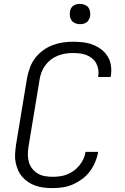

<svg xmlns="http://www.w3.org/2000/svg" viewBox="-20 -957 640 985"><path d="M250 8Q227 8 205.5 5.5Q184 3 163.5 -4Q143 -11 125.5 -22.5Q108 -34 94.5 -49.5Q81 -65 72.5 -84.5Q64 -104 60 -125Q56 -146 57.5 -168.5Q59 -191 62 -213L119 -558Q124 -584 133.5 -610Q143 -636 160 -658.5Q177 -681 200 -698Q223 -715 249 -725Q275 -735 301.5 -739Q328 -743 354 -743Q380 -743 406 -740Q432 -737 455.5 -728Q479 -719 499 -704Q519 -689 532 -668Q545 -647 549 -621.5Q553 -596 549 -570Q549 -568 548.5 -566Q548 -564 547 -562H483Q483 -563 483.5 -564.5Q484 -566 484 -567Q487 -585 484 -602Q481 -619 473 -633.5Q465 -648 451.5 -658.5Q438 -669 422.5 -675Q407 -681 389.5 -683Q372 -685 354 -685Q335 -685 315.5 -682Q296 -679 277 -671.5Q258 -664 241.5 -651.5Q225 -639 212.5 -622Q200 -605 193 -586.5Q186 -568 183 -548L126 -203Q123 -183 123 -163Q123 -143 128.5 -124.5Q134 -106 146 -91Q158 -76 174 -66.5Q190 -57 210 -53.5Q230 -50 250 -50Q268 -50 287 -52.5Q306 -55 324 -62Q342 -69 358.5 -81Q375 -93 387.5 -108.5Q400 -124 408 -141.5Q416 -159 419 -178H484Q479 -151 468.5 -126Q458 -101 441.5 -78.5Q425 -56 402 -39Q379 -22 354 -11Q329 0 302.5 4Q276 8 250 8ZM390 -833Q378 -833 366.5 -837.5Q355 -842 348 -851Q341 -860 339 -872.5Q337 -885 339 -898Q340 -906 344.5 -914.5Q349 -923 356.5 -928Q364 -933 373 -935Q382 -937 390 -937Q403 -937 414.5 -932.5Q426 -928 433 -919Q440 -910 442 -897.5Q444 -885 442 -872Q440 -864 435.5 -855.5Q431 -847 423.5 -842Q416 -837 407.5 -835Q399 -833 390 -833Z"/></svg>

Font: Iosevka Curly LtExObl
Style: Regular
Weight: 300
Width: 7
Italic angle: -9°
Monospace: yes
Designer: Belleve Invis
Foundry: Belleve Invis
Version: Version 11.1.0; ttfautohint (v1.8.3)